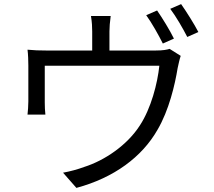

<svg xmlns="http://www.w3.org/2000/svg" viewBox="-20 -867 1040 935"><path d="M745 -816 692 -793C719 -756 753 -695 773 -655L827 -679C807 -720 770 -780 745 -816ZM862 -847 809 -824C837 -787 870 -730 892 -687L946 -711C927 -748 888 -810 862 -847ZM860 -595 806 -629C793 -625 775 -621 737 -621H513V-714C513 -735 515 -758 519 -789H423C428 -758 429 -735 429 -714V-621H207C172 -621 143 -622 114 -625C117 -603 118 -569 118 -548C118 -514 118 -404 118 -373C118 -353 116 -326 114 -309H201C199 -324 198 -350 198 -368C198 -399 198 -505 198 -547H756C747 -461 716 -340 661 -256C600 -161 491 -86 390 -54C358 -42 320 -32 287 -26L352 48C535 -1 672 -103 747 -235C803 -330 832 -455 845 -535C849 -554 855 -581 860 -595Z"/></svg>

Font: Source Han Sans JP
Style: Regular
Weight: 400
Designer: Ryoko NISHIZUKA 西塚涼子 (kana, bopomofo & ideographs); Paul D. Hunt (Latin, Greek & Cyrillic); Sandoll Communications 산돌커뮤니
Foundry: Adobe
Version: Version 2.004;hotconv 1.0.118;makeotfexe 2.5.65603